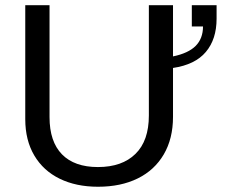

<svg xmlns="http://www.w3.org/2000/svg" viewBox="-20 -708 894 738"><path d="M356.9 9.8C415.5 9.8 466.4 -0.9 509.5 -22.2C552.7 -43.5 586 -74.4 609.6 -114.7C633.2 -155.1 645 -203.1 645 -258.8V-446.8C701.7 -455.2 743.7 -475.7 771.2 -508.3C798.7 -540.9 812.5 -583.5 812.5 -636.2V-688H717.3V-606.4H760.3C760.3 -575.5 750.9 -550.6 732.2 -531.7C713.5 -512.9 684.4 -499.3 645 -491.2V-688H552.2V-264.2C552.2 -199.4 535.1 -150.1 500.7 -116.5C466.4 -82.8 418.3 -65.9 356.4 -65.9C296.2 -65.9 250.2 -82.2 218.3 -114.7C186.4 -147.3 170.4 -195 170.4 -257.8V-688H77.1V-250C77.1 -196 88.7 -149.4 111.8 -110.4C134.9 -71.3 167.5 -41.5 209.5 -21C251.5 -0.5 300.6 9.8 356.9 9.8Z"/></svg>

Font: Arimo
Style: Regular
Weight: 400
Designer: Steve Matteson
Foundry: Monotype Imaging Inc.
Version: Version 1.32